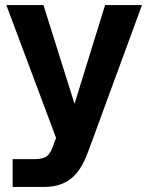

<svg xmlns="http://www.w3.org/2000/svg" viewBox="-20 -540 587 760"><path d="M30 200H154C259 200 301 139 332 52L542 -520H396L275 -129L152 -520H5L202 6L194 27C178 75 166 90 114 90H30Z"/></svg>

Font: Aspekta 650
Style: Regular
Weight: 650
Designer: Ivo Dolenc
Version: Version 2.000